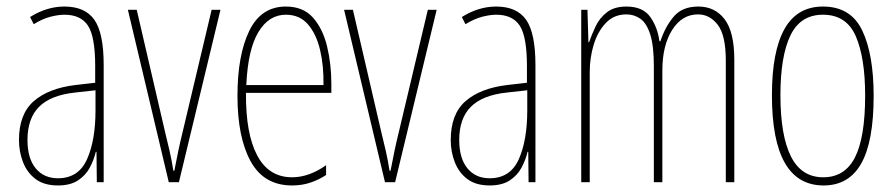

<svg xmlns="http://www.w3.org/2000/svg" viewBox="-20 -557 2737 587"><path d="M177 -537Q240 -537 268.5 -496.5Q297 -456 297 -358V0H276L275 -93H273Q267 -68 254.5 -44.5Q242 -21 218.5 -5.5Q195 10 157 10Q115 10 89 -9.5Q63 -29 50.5 -61Q38 -93 38 -129Q38 -208 83 -247.5Q128 -287 210 -297L271 -304V-355Q271 -445 249 -478.5Q227 -512 177 -512Q159 -512 135 -506Q111 -500 83 -483L72 -505Q123 -537 177 -537ZM209 -274Q135 -266 99.5 -230.5Q64 -195 64 -129Q64 -73 89 -42.5Q114 -12 157 -12Q220 -12 246 -70Q272 -128 272 -220V-281Z M496 0 371 -527H398L485 -152Q492 -124 498.5 -95.5Q505 -67 510 -35H513Q519 -66 525 -95Q531 -124 538 -152L627 -527H654L527 0Z M854 -537Q907 -537 937 -503Q967 -469 980 -415Q993 -361 993 -301V-273H732Q731 -148 766.5 -81.5Q802 -15 873 -15Q925 -15 977 -52V-22Q956 -8 930 1Q904 10 873 10Q787 10 746.5 -63.5Q706 -137 706 -264Q706 -388 742 -462.5Q778 -537 854 -537ZM854 -512Q802 -512 770 -459Q738 -406 733 -297H969Q970 -356 958.5 -404.5Q947 -453 921.5 -482.5Q896 -512 854 -512Z M1157 0 1032 -527H1059L1146 -152Q1153 -124 1159.5 -95.5Q1166 -67 1171 -35H1174Q1180 -66 1186 -95Q1192 -124 1199 -152L1288 -527H1315L1188 0Z M1497 -537Q1560 -537 1588.5 -496.5Q1617 -456 1617 -358V0H1596L1595 -93H1593Q1587 -68 1574.5 -44.5Q1562 -21 1538.5 -5.5Q1515 10 1477 10Q1435 10 1409 -9.5Q1383 -29 1370.5 -61Q1358 -93 1358 -129Q1358 -208 1403 -247.5Q1448 -287 1530 -297L1591 -304V-355Q1591 -445 1569 -478.5Q1547 -512 1497 -512Q1479 -512 1455 -506Q1431 -500 1403 -483L1392 -505Q1443 -537 1497 -537ZM1529 -274Q1455 -266 1419.5 -230.5Q1384 -195 1384 -129Q1384 -73 1409 -42.5Q1434 -12 1477 -12Q1540 -12 1566 -70Q1592 -128 1592 -220V-281Z M2115 -537Q2166 -537 2195.5 -498Q2225 -459 2225 -374V0H2199V-372Q2199 -449 2174.5 -481Q2150 -513 2114 -513Q2065 -513 2035 -465.5Q2005 -418 2005 -341V0H1979V-355Q1979 -417 1968 -451.5Q1957 -486 1938 -499.5Q1919 -513 1895 -513Q1857 -513 1832 -486.5Q1807 -460 1795 -420Q1783 -380 1783 -337V0H1757V-527H1776L1779 -428H1781Q1789 -451 1801 -476.5Q1813 -502 1835.5 -519.5Q1858 -537 1895 -537Q1946 -537 1968.5 -504.5Q1991 -472 1996 -431H1999Q2014 -476 2040 -506.5Q2066 -537 2115 -537Z M2651 -264Q2651 -124 2613 -57Q2575 10 2498 10Q2340 10 2340 -266Q2340 -400 2378.5 -468.5Q2417 -537 2496 -537Q2581 -537 2616 -464Q2651 -391 2651 -264ZM2366 -266Q2366 -143 2398 -79Q2430 -15 2497 -15Q2563 -15 2594 -76Q2625 -137 2625 -265Q2625 -380 2596.5 -446Q2568 -512 2496 -512Q2427 -512 2396.5 -448.5Q2366 -385 2366 -266Z"/></svg>

Font: Noto Sans Lao ExtraCondensed Thin
Style: Regular
Weight: 100
Width: 2
Designer: Monotype Design Team
Foundry: Monotype Imaging Inc.
Version: Version 2.003; ttfautohint (v1.8.4.7-5d5b)